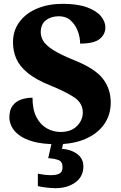

<svg xmlns="http://www.w3.org/2000/svg" viewBox="-20 -744 633 1004"><path d="M277 10Q202 10 154 -3.5Q106 -17 78.5 -38.5Q51 -60 40 -84Q29 -108 29 -129Q29 -169 46 -191.5Q63 -214 90.5 -223.5Q118 -233 150 -233Q150 -170 171 -130.5Q192 -91 225.5 -72.5Q259 -54 296 -54Q352 -54 382.5 -85Q413 -116 413 -155Q413 -205 368 -235Q323 -265 241 -298Q167 -328 125 -362.5Q83 -397 65.5 -436.5Q48 -476 48 -523Q48 -585 82.5 -630.5Q117 -676 175.5 -700Q234 -724 308 -724Q385 -724 434.5 -706Q484 -688 507.5 -659.5Q531 -631 531 -601Q531 -564 501 -540Q471 -516 399 -516Q399 -549 386.5 -582Q374 -615 349.5 -637Q325 -659 288 -659Q247 -659 220 -638Q193 -617 193 -575Q193 -552 206.5 -529.5Q220 -507 257.5 -483Q295 -459 366 -430Q475 -387 517 -333.5Q559 -280 559 -208Q559 -143 524.5 -94Q490 -45 426.5 -17.5Q363 10 277 10ZM269 240Q253 240 224.5 237Q196 234 178 229V164Q217 172 246 172Q275 172 291 163.5Q307 155 307 130Q307 101 285.5 93Q264 85 232 83L253 -9H314L304 34Q353 38 384.5 62Q416 86 416 126Q416 179 374.5 209.5Q333 240 269 240Z"/></svg>

Font: Noto Serif Lao ExtraBold
Style: Regular
Weight: 800
Designer: Monotype Design Team
Foundry: Monotype Imaging Inc.
Version: Version 2.003; ttfautohint (v1.8.4.7-5d5b)